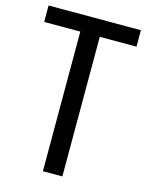

<svg xmlns="http://www.w3.org/2000/svg" viewBox="-116 -841 704 914"><g transform="rotate(15 236.0 -384.5)"><path d="M463 -769V-688H265L282 -706V0H186V-706L204 -688H8V-769Z"/></g></svg>

Font: Yaldevi ExtraLight Medium
Style: Regular
Weight: 500
Version: Version 1.100